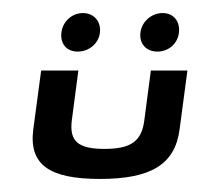

<svg xmlns="http://www.w3.org/2000/svg" viewBox="-20 -270 307 294"><path d="M43 -162 31 -72C24 -18 55 4 133 4C211 4 248 -18 255 -72L267 -162H211L201 -86C197 -54 181 -42 140 -42C99 -42 86 -54 90 -86L100 -162ZM229 -250C212 -250 197 -237 195 -220C193 -203 204 -191 221 -191C238 -191 252 -203 254 -220C256 -237 246 -250 229 -250ZM107 -250C90 -250 76 -237 74 -220C72 -203 82 -191 99 -191C116 -191 131 -203 133 -220C135 -237 124 -250 107 -250Z"/></svg>

Font: Hussar Tani
Style: DwaKurs
Weight: 700
Foundry: Cannot Into Space Fonts
Version: Version 0.92